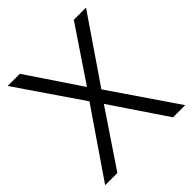

<svg xmlns="http://www.w3.org/2000/svg" viewBox="-194 -857 994 994"><g transform="rotate(-45 303.0 -360.0)"><path d="M99.5 0H10L259.5 -364.5L16.5 -720H105.5L303 -426L500.5 -720H590L347 -364.5L596 0H507L303 -302.5Z"/></g></svg>

Font: CCSD_manrope
Style: Regular
Weight: 400
Designer: Mikhail Sharanda
Foundry: Mikhail Sharanda
Version: Version 4.503